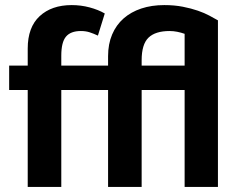

<svg xmlns="http://www.w3.org/2000/svg" viewBox="-20 -735 940 755"><path d="M706 0V-381H537V0H405V-381H221V0H89V-381H16V-477H89V-544Q89 -628 136 -671.5Q183 -715 262 -715Q298 -715 332 -706Q366 -697 392 -682L365 -595Q348 -603 332.5 -608Q317 -613 298 -613Q258 -613 239.5 -591Q221 -569 221 -516V-477H405V-514Q405 -562 421 -599.5Q437 -637 466 -662.5Q495 -688 535.5 -701.5Q576 -715 626 -715Q666 -715 699 -708.5Q732 -702 758 -693Q784 -684 803.5 -673.5Q823 -663 837 -655V0ZM647 -613Q591 -613 564 -587Q537 -561 537 -498V-477H706V-602Q692 -607 677 -610Q662 -613 647 -613Z"/></svg>

Font: Mukta Mahee
Style: Bold
Weight: 700
Designer: Shuchita Grover, Noopur Datye, Girish Dalvi, Yashodeep Gholap
Foundry: Ek Type
Version: Version 2.538;PS 1.000;hotconv 16.6.51;makeotf.lib2.5.65220;